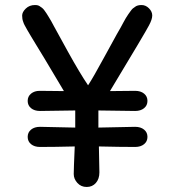

<svg xmlns="http://www.w3.org/2000/svg" viewBox="-20 -733 686 763"><path d="M373 -151 375 -48Q375 -22 361 -6Q347 10 324.5 10Q302 10 287.5 -6Q273 -22 273 -41.5Q273 -61 277 -151Q197 -149 139 -149Q117 -149 103.5 -160Q90 -171 90 -189Q90 -207 103.5 -218Q117 -229 139 -229L279 -226V-294L139 -292Q117 -292 103.5 -303Q90 -314 90 -332Q90 -350 103.5 -361Q117 -372 137.5 -372Q158 -372 189.5 -371.5Q221 -371 234 -371Q175 -471 156.5 -501Q138 -531 124.5 -553.5Q111 -576 103 -589Q95 -602 88 -614.5Q81 -627 77.5 -633.5Q74 -640 72 -647Q68 -657 68 -671Q68 -685 82.5 -699Q97 -713 119 -713Q131 -713 137.5 -708.5Q144 -704 148 -701Q152 -698 157 -691Q162 -684 165 -679.5Q168 -675 174 -665Q180 -655 183.5 -649Q187 -643 194 -629.5Q201 -616 249.5 -528.5Q298 -441 330 -394Q351 -426 393.5 -504.5Q436 -583 444.5 -597.5Q453 -612 460 -624.5Q467 -637 470.5 -644Q474 -651 480 -661Q486 -671 490 -676.5Q494 -682 499 -689Q504 -696 508 -699.5Q512 -703 517 -706Q526 -713 542.5 -713Q559 -713 572 -700Q585 -687 585 -671.5Q585 -656 572 -632Q560 -608 417 -371L517 -372Q539 -372 552.5 -361Q566 -350 566 -332Q566 -314 552.5 -303Q539 -292 517 -292L371 -294V-226L517 -229Q539 -229 552.5 -218Q566 -207 566 -189Q566 -171 552.5 -160Q539 -149 517 -149Q457 -149 373 -151Z"/></svg>

Font: Delius Unicase
Style: Regular
Weight: 400
Designer: Natalia Raices
Foundry: Natalia Raices
Version: Version 1.002